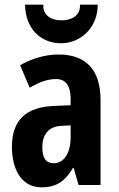

<svg xmlns="http://www.w3.org/2000/svg" viewBox="-20 -791 509 821"><path d="M398 -771H322C324 -721 283 -704 242 -704C202 -704 163 -723 165 -771H87C89 -664 158 -606 241 -606C324 -606 398 -672 398 -771ZM230 -558C175 -558 116 -541 66 -512L107 -416C153 -442 185 -453 220 -453C263 -453 282 -421 282 -370V-341L210 -338C93 -333 31 -279 31 -163C31 -74 67 10 158 10C222 10 259 -17 292 -73H295L316 0H410V-363C410 -494 346 -558 230 -558ZM244 -253 282 -255V-204C282 -136 253 -93 210 -93C178 -93 161 -113 161 -161C161 -216 188 -251 244 -253Z"/></svg>

Font: Noto Sans Kannada ExtraCondensed
Style: Bold
Weight: 700
Width: 2
Designer: Jelle Bosma - Monotype Design Team
Foundry: Monotype Imaging Inc.
Version: Version 2.005